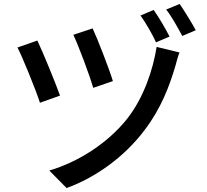

<svg xmlns="http://www.w3.org/2000/svg" viewBox="-20 -880 1040 966"><path d="M446 -737 349 -705C376 -648 432 -498 449 -438L548 -472C530 -532 469 -689 446 -737ZM883 -616 768 -644C750 -529 703 -389 621 -284C520 -156 368 -63 228 -22L315 66C457 15 604 -88 707 -225C790 -333 833 -448 863 -550C868 -569 875 -596 883 -616ZM168 -676 68 -641C93 -593 161 -426 181 -363L282 -399C258 -466 196 -617 168 -676ZM753 -830 687 -802C712 -767 746 -709 765 -667L833 -696C814 -734 778 -795 753 -830ZM884 -860 816 -832C844 -797 875 -740 897 -699L965 -728C945 -765 908 -825 884 -860Z"/></svg>

Font: GenYoGothic2 TW M
Style: Regular
Weight: 500
Version: Version 2.100;PS 2.1;hotconv 16.6.51;makeotf.lib2.5.65220 DE